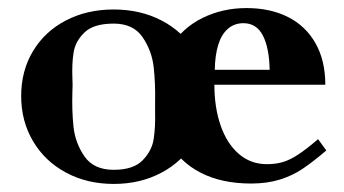

<svg xmlns="http://www.w3.org/2000/svg" viewBox="-20 -444 854 476"><path d="M32.5 -206Q32.5 -268.5 61.8 -317.2Q91 -366 143.2 -393.2Q195.5 -420.5 262 -420.5Q328 -420.5 380.5 -393.2Q433 -366 462.5 -317.2Q492 -268.5 492 -206Q492 -143.5 462.5 -93.8Q433 -44 380.5 -16Q328 12 262 12Q196 12 143.8 -16Q91.5 -44 62 -93.8Q32.5 -143.5 32.5 -206ZM364.5 -166Q364.5 -172.5 364.5 -178.5Q364.5 -185 364.5 -191.5Q365.5 -237 361 -277.5Q356.5 -318 333.5 -351.8Q310.5 -385.5 262 -385.5Q212.5 -385.5 189.8 -363.8Q167 -342 162.5 -314.2Q158 -286.5 159.5 -249.5Q160 -243.5 160 -233.5Q160 -223.5 159.5 -217.5Q158 -170 162.2 -129.8Q166.5 -89.5 189.5 -56.2Q212.5 -23 262 -23Q310.5 -23 333.5 -46.5Q356.5 -70 361 -99.5Q365.5 -129 364.5 -166ZM371.5 -208Q371.5 -277.5 401.8 -326.2Q432 -375 482 -399.5Q532 -424 591 -424Q650 -424 694 -401.8Q738 -379.5 762.2 -336.8Q786.5 -294 786.5 -234H511.5Q511.5 -177.5 527 -132.8Q542.5 -88 572 -62.5Q601.5 -37 641.5 -37Q663.5 -37 681.2 -42.2Q699 -47.5 719.2 -60.8Q739.5 -74 768.5 -99L789 -71Q755.5 -42.5 730.2 -25.5Q705 -8.5 673.8 1.2Q642.5 11 602.5 11Q529.5 11 477.5 -15.8Q425.5 -42.5 398.5 -92Q371.5 -141.5 371.5 -208ZM583.5 -386.5Q560.5 -386.5 544.5 -372.2Q528.5 -358 520.8 -332Q513 -306 512.5 -271H648.5Q647.5 -325 631.8 -355.8Q616 -386.5 583.5 -386.5Z"/></svg>

Font: Didactic
Style: Regular
Weight: 400
Designer: Tyler Finck
Foundry: Etcetera Type Co
Version: Version 3.007;FEAKit 1.0